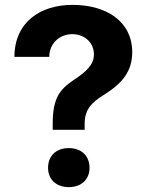

<svg xmlns="http://www.w3.org/2000/svg" viewBox="-20 -757 610 787"><path d="M196 -249V-225H327V-249C327 -306 352 -335 407 -369C479 -414 522 -463 522 -543C522 -668 418 -737 277 -737C147 -737 40 -668 39 -524H182C182 -579 224 -617 276 -617C326 -617 365 -583 365 -534C365 -491 333 -463 282 -429C224 -390 196 -354 196 -249ZM177 -69C177 -21 211 10 262 10C313 10 347 -21 347 -69C347 -119 313 -150 262 -150C211 -150 177 -119 177 -69Z"/></svg>

Font: Wafeq
Style: Bold
Weight: 700
Designer: Rasmus Andersson & Azza Alameddine
Foundry: Google & TypeTogether
Version: Version 3.000;FEAKit 1.0